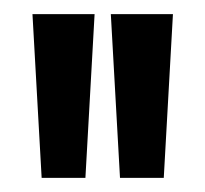

<svg xmlns="http://www.w3.org/2000/svg" viewBox="-20 -700 291 272"><path d="M39 -448 26 -680H114L101 -448ZM150 -448 137 -680H225L212 -448Z"/></svg>

Font: Bricolage Grotesque 96pt ExtraBold 96pt
Style: Regular
Weight: 400
Version: Version 1.001;gftools[0.9.33.dev8+g029e19f]